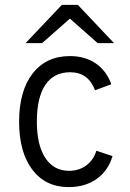

<svg xmlns="http://www.w3.org/2000/svg" viewBox="-20 -752 531 784"><path d="M260.5 12Q166 12 112 -59.2Q58 -130.5 58 -255Q58 -380.5 113.2 -451.8Q168.5 -523 265.5 -523Q327 -523 370.8 -493.2Q414.5 -463.5 434.5 -408L368 -383.5Q340.5 -457 266.5 -457Q200 -457 165.2 -405.5Q130.5 -354 130.5 -255Q130.5 -160 165 -107.2Q199.5 -54.5 262 -54.5Q302.5 -54.5 332.2 -76.5Q362 -98.5 373.5 -136.5L439.5 -114.5Q421.5 -54.5 374.5 -21.2Q327.5 12 260.5 12ZM84.5 -576 232.5 -732H298L445.5 -576H378.5L265.5 -676L152 -576Z"/></svg>

Font: Overpass Light
Style: Regular
Weight: 300
Designer: Delve Withrington, Dave Bailey, Thomas Jockin
Foundry: Delve Fonts LLC
Version: Version 4.000; ttfautohint (v1.8.3)